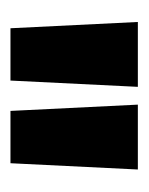

<svg xmlns="http://www.w3.org/2000/svg" viewBox="22 -724 284 367"><g transform="rotate(90 163.5 -541.0)"><path d="M134.5 -419.5H34.5L22.5 -663H146.5ZM292.5 -419.5H192.5L180.5 -663H304.5Z"/></g></svg>

Font: Anek Latin Condensed
Style: Bold
Weight: 700
Width: 3
Designer: Yesha Goshar
Foundry: Ek Type
Version: Version 1.003